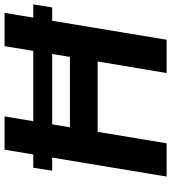

<svg xmlns="http://www.w3.org/2000/svg" viewBox="27 -795 768 862"><g transform="rotate(-90 411.0 -364.0)"><path d="M822.3 -598.6 808.6 -513.7H75.7L88.9 -598.6ZM49.3 0 169.9 -727.5H319.3L270.5 -434.1H586.4L634.8 -727.5H784.2L663.6 0H514.2L565.9 -309.6H250L198.7 0Z"/></g></svg>

Font: Inter 17pt
Style: Bold Italic
Weight: 700
Italic angle: -9.3988°
Version: Version 4.001;git-66647c0bb